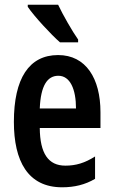

<svg xmlns="http://www.w3.org/2000/svg" viewBox="-20 -786 482 816"><path d="M227 -766H98V-757C124 -718 198 -638 235 -606H312V-618C288 -652 247 -723 227 -766ZM227 -552C103 -552 39 -452 39 -268C39 -102 98 10 244 10C296 10 342 -1 384 -26V-121C340 -93 302 -82 258 -82C185 -82 150 -134 149 -242H407V-309C407 -453 345 -552 227 -552ZM228 -464C278 -464 303 -407 303 -325H149C153 -422 181 -464 228 -464Z"/></svg>

Font: Noto Sans Devanagari ExtraCondensed SemiBold
Style: Regular
Weight: 600
Width: 2
Designer: Jelle Bosma - Monotype Design Team
Foundry: Monotype Imaging Inc.
Version: Version 2.004